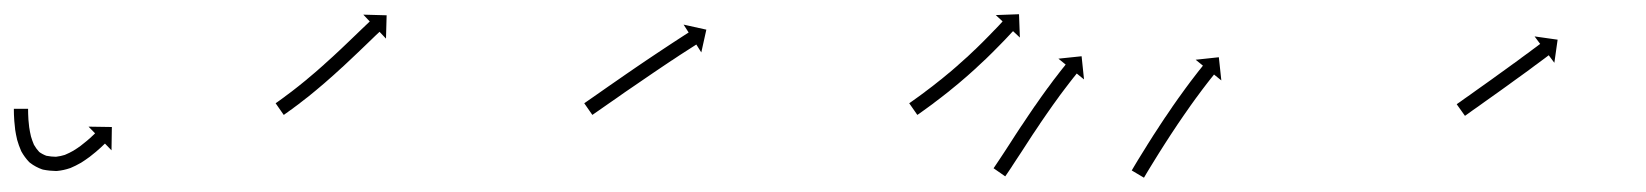

<svg xmlns="http://www.w3.org/2000/svg" viewBox="-30 -230 2315 270"><path d="M9.5 -75.1C9.5 -75.7 9.5 -76.4 9.5 -77L-10.5 -77C-10.5 -76.3 -10.5 -75.6 -10.5 -75C-10.5 -75 -10.5 -74.9 -10.5 -74.9C-10.5 -74.9 -10.5 -74.9 -10.5 -74.9C-10.5 -73 -10.4 -71.1 -10.4 -69.1C-10.4 -69.1 -10.4 -69.1 -10.4 -69.1C-10.4 -69.1 -10.4 -69 -10.4 -69C-10.3 -66 -10.1 -63 -9.9 -60C-9.9 -60 -9.9 -60 -9.9 -59.9C-9.9 -59.9 -9.9 -59.9 -9.9 -59.9C-9.6 -55.9 -9.2 -52 -8.7 -48.1C-8.7 -48.1 -8.7 -48.1 -8.7 -48C-8.7 -47.9 -8.7 -47.8 -8.7 -47.8C-8 -43.2 -7.1 -38.5 -6 -33.9C-6 -33.9 -6 -33.8 -6 -33.7C-5.9 -33.5 -5.9 -33.4 -5.9 -33.4C-4.4 -28.2 -2.6 -23 -0.4 -18C-0.4 -18 -0.3 -17.8 -0.2 -17.6C-0.1 -17.4 0 -17.1 0 -17.1C3 -11.7 6.7 -6.6 11 -2.1C11 -2.1 11.3 -1.8 11.6 -1.6C11.9 -1.3 12.1 -1.1 12.2 -1.1C17.4 3 23.4 6.1 29.6 8.3C29.6 8.3 30 8.4 30.3 8.4C30.6 8.5 30.9 8.6 30.9 8.6C37 9.8 43.1 10.4 49.3 10.5C49.3 10.5 49.6 10.5 49.9 10.4C50.1 10.4 50.4 10.4 50.4 10.4C56.5 9.8 62.5 8.5 68.3 6.5C68.3 6.5 68.4 6.5 68.6 6.4C68.8 6.3 69 6.3 69 6.3C74 4.2 78.8 1.8 83.5 -0.9C83.5 -0.9 83.6 -1 83.7 -1C83.8 -1.1 83.9 -1.1 83.9 -1.1C87.9 -3.6 91.8 -6.3 95.6 -9.1C95.6 -9.1 95.6 -9.1 95.7 -9.1C95.7 -9.2 95.8 -9.2 95.8 -9.2C98.9 -11.6 102 -14.1 105 -16.6C105 -16.6 105 -16.6 105 -16.6C105.1 -16.6 105.1 -16.7 105.1 -16.7C107.4 -18.6 109.6 -20.6 111.8 -22.6C111.8 -22.6 111.9 -22.7 111.9 -22.7C111.9 -22.7 111.9 -22.7 111.9 -22.7C113.3 -24 114.7 -25.3 116.1 -26.7L116.1 -26.7L116.1 -26.7C116.6 -27.2 117.1 -27.6 117.6 -28.1L126.8 -18.6L127.3 -51.4L94.5 -51.9L103.7 -42.5C103.2 -42 102.7 -41.5 102.3 -41.1L102.3 -41.1L102.3 -41.1C101 -39.9 99.6 -38.6 98.3 -37.4C98.3 -37.4 98.3 -37.4 98.3 -37.4C98.4 -37.4 98.4 -37.4 98.4 -37.4C96.3 -35.5 94.2 -33.7 92 -31.8C92 -31.8 92 -31.8 92.1 -31.9C92.1 -31.9 92.1 -31.9 92.1 -31.9C89.3 -29.6 86.5 -27.3 83.6 -25.1C83.6 -25.1 83.7 -25.1 83.7 -25.1C83.8 -25.2 83.8 -25.2 83.8 -25.2C80.4 -22.7 76.8 -20.3 73.2 -18.1C73.2 -18.1 73.3 -18.1 73.4 -18.2C73.5 -18.2 73.6 -18.3 73.6 -18.3C69.6 -16 65.5 -14 61.2 -12.2C61.2 -12.2 61.4 -12.2 61.6 -12.3C61.8 -12.4 62 -12.4 62 -12.4C57.5 -11 53 -10 48.4 -9.5C48.3 -9.5 48.6 -9.5 48.9 -9.5C49.2 -9.5 49.5 -9.5 49.5 -9.5C44.6 -9.6 39.7 -10 34.8 -11C34.8 -11 35.1 -10.9 35.5 -10.8C35.8 -10.7 36.1 -10.6 36.1 -10.6C31.9 -12.1 27.9 -14.2 24.3 -16.9C24.3 -16.9 24.6 -16.7 24.9 -16.4C25.2 -16.1 25.5 -15.9 25.5 -15.9C22.4 -19.2 19.7 -22.9 17.5 -26.8C17.5 -26.8 17.6 -26.6 17.7 -26.4C17.8 -26.2 17.9 -26 17.9 -26C16.1 -30.2 14.6 -34.5 13.3 -38.9C13.3 -38.9 13.4 -38.7 13.4 -38.6C13.4 -38.5 13.5 -38.4 13.5 -38.4C12.5 -42.5 11.7 -46.7 11.1 -50.9C11.1 -50.9 11.1 -50.8 11.1 -50.7C11.1 -50.6 11.1 -50.6 11.1 -50.6C10.7 -54.2 10.3 -57.8 10 -61.4C10 -61.4 10 -61.4 10 -61.3C10 -61.3 10 -61.3 10 -61.3C9.8 -64.1 9.7 -66.9 9.6 -69.7C9.6 -69.7 9.6 -69.7 9.6 -69.7C9.6 -69.6 9.6 -69.6 9.6 -69.6C9.6 -71.4 9.5 -73.3 9.5 -75.1C9.5 -75.1 9.5 -75.1 9.5 -75.1C9.5 -75.1 9.5 -75.1 9.5 -75.1Z M359.2 -85.9C358.6 -85.5 358.1 -85.2 357.6 -84.8L369 -68.4C369.6 -68.8 370.1 -69.2 370.7 -69.5L370.7 -69.5L370.7 -69.6C372.2 -70.6 373.8 -71.7 375.3 -72.8L375.3 -72.9L375.3 -72.9C377.7 -74.6 380.1 -76.3 382.5 -78C382.5 -78 382.5 -78.1 382.5 -78.1C382.5 -78.1 382.5 -78.1 382.5 -78.1C385.6 -80.4 388.6 -82.6 391.7 -84.9C391.7 -84.9 391.7 -85 391.7 -85C391.7 -85 391.7 -85 391.7 -85C395.3 -87.7 398.9 -90.5 402.4 -93.3C402.4 -93.3 402.4 -93.3 402.4 -93.3C402.4 -93.3 402.5 -93.3 402.5 -93.3C406.4 -96.5 410.3 -99.7 414.2 -102.9C414.2 -102.9 414.2 -102.9 414.2 -102.9C414.2 -102.9 414.2 -102.9 414.2 -102.9C418.4 -106.4 422.5 -109.8 426.5 -113.3C426.5 -113.3 426.6 -113.3 426.6 -113.4C426.6 -113.4 426.6 -113.4 426.6 -113.4C430.8 -117 434.9 -120.7 439.1 -124.4C439.1 -124.4 439.1 -124.4 439.1 -124.4C439.1 -124.4 439.1 -124.4 439.1 -124.4C443.2 -128.1 447.3 -131.8 451.4 -135.6L451.4 -135.6L451.5 -135.6C455.4 -139.2 459.3 -142.9 463.2 -146.6L463.2 -146.6L463.2 -146.6C466.9 -150 470.5 -153.5 474.1 -156.9L474.1 -156.9L474.1 -156.9C477.3 -160 480.6 -163.1 483.8 -166.2C486.5 -168.8 489.2 -171.4 491.9 -174C494 -176.1 496.1 -178.1 498.2 -180.1L498.2 -180.1L498.2 -180.1C499.6 -181.3 500.9 -182.6 502.3 -183.9C502.8 -184.4 503.2 -184.8 503.7 -185.3L512.8 -175.7L513.7 -208.5L480.9 -209.4L490 -199.8C489.5 -199.3 489 -198.9 488.5 -198.4C487.2 -197.1 485.8 -195.8 484.4 -194.5L484.4 -194.5L484.4 -194.5C482.3 -192.5 480.2 -190.5 478.1 -188.5C475.4 -185.9 472.7 -183.3 469.9 -180.6C466.7 -177.6 463.5 -174.5 460.3 -171.4L460.3 -171.4L460.3 -171.4C456.7 -168 453.1 -164.5 449.5 -161.1L449.5 -161.1L449.5 -161.1C445.6 -157.5 441.8 -153.9 437.9 -150.3L437.9 -150.3L437.9 -150.3C433.9 -146.6 429.8 -142.9 425.7 -139.3C425.7 -139.3 425.8 -139.3 425.8 -139.3C425.8 -139.3 425.8 -139.3 425.8 -139.3C421.7 -135.7 417.6 -132.1 413.5 -128.5C413.5 -128.5 413.5 -128.5 413.5 -128.5C413.5 -128.5 413.5 -128.5 413.5 -128.5C409.5 -125.1 405.5 -121.7 401.4 -118.3C401.4 -118.3 401.4 -118.3 401.4 -118.3C401.5 -118.3 401.5 -118.3 401.5 -118.3C397.7 -115.2 393.8 -112.1 390 -109C390 -109 390 -109 390 -109C390 -109 390 -109 390 -109C386.5 -106.3 383 -103.5 379.5 -100.8C379.5 -100.8 379.6 -100.9 379.6 -100.9C379.6 -100.9 379.6 -100.9 379.6 -100.9C376.6 -98.6 373.6 -96.4 370.6 -94.2C370.6 -94.2 370.6 -94.2 370.6 -94.2C370.7 -94.2 370.7 -94.2 370.7 -94.2C368.3 -92.5 366 -90.8 363.7 -89.1L363.7 -89.1L363.7 -89.1C362.2 -88 360.7 -87 359.2 -85.9L359.2 -85.9Z M793.2 -85.9C792.7 -85.6 792.1 -85.2 791.6 -84.8L803 -68.4C803.5 -68.8 804.1 -69.1 804.6 -69.5C806.2 -70.6 807.7 -71.7 809.2 -72.7C811.6 -74.4 814 -76.1 816.4 -77.7C819.5 -79.9 822.6 -82 825.7 -84.2C829.3 -86.8 833 -89.3 836.7 -91.8C840.8 -94.7 844.9 -97.5 848.9 -100.4C853.3 -103.4 857.7 -106.4 862.1 -109.4L862.1 -109.4L862.1 -109.4C866.6 -112.5 871.1 -115.6 875.7 -118.7L875.7 -118.7L875.7 -118.7C880.2 -121.8 884.7 -124.9 889.3 -128L889.3 -128L889.3 -128C893.7 -131 898.1 -133.9 902.5 -136.9L902.5 -136.9L902.5 -136.9C906.6 -139.6 910.8 -142.4 914.9 -145.2L914.9 -145.1L914.9 -145.1C918.6 -147.6 922.3 -150 926 -152.5L926 -152.5L926 -152.5C929.2 -154.5 932.3 -156.6 935.5 -158.6L935.5 -158.6L935.5 -158.6C937.9 -160.2 940.4 -161.8 942.8 -163.3L942.8 -163.3L942.8 -163.3C944.4 -164.3 945.9 -165.3 947.5 -166.3C948 -166.7 948.6 -167.1 949.2 -167.4L956.2 -156.3L963.3 -188.3L931.3 -195.4L938.4 -184.3C937.9 -183.9 937.3 -183.6 936.7 -183.2C935.2 -182.2 933.6 -181.2 932 -180.2L932 -180.2L932 -180.2C929.5 -178.6 927.1 -177 924.6 -175.4L924.6 -175.4L924.6 -175.4C921.4 -173.4 918.3 -171.3 915.1 -169.2L915.1 -169.2L915.1 -169.2C911.3 -166.8 907.6 -164.3 903.9 -161.8L903.9 -161.8L903.9 -161.8C899.7 -159.1 895.5 -156.3 891.4 -153.5L891.4 -153.5L891.4 -153.5C886.9 -150.5 882.5 -147.6 878.1 -144.6L878.1 -144.6L878.1 -144.6C873.5 -141.5 868.9 -138.4 864.4 -135.3L864.4 -135.3L864.4 -135.3C859.8 -132.1 855.3 -129 850.7 -125.9L850.7 -125.9L850.7 -125.9C846.3 -122.9 841.9 -119.8 837.6 -116.8C833.5 -114 829.4 -111.1 825.3 -108.3C821.6 -105.7 817.9 -103.2 814.3 -100.6C811.2 -98.5 808.1 -96.3 805 -94.1C802.6 -92.5 800.2 -90.8 797.8 -89.1C796.3 -88.1 794.7 -87 793.2 -85.9Z M1250.2 -85.9C1249.6 -85.5 1249.1 -85.2 1248.6 -84.8L1260 -68.4C1260.6 -68.8 1261.1 -69.2 1261.6 -69.5L1261.7 -69.5L1261.7 -69.5C1263.2 -70.6 1264.7 -71.7 1266.3 -72.8L1266.3 -72.8L1266.3 -72.8C1268.7 -74.5 1271.1 -76.2 1273.5 -78L1273.5 -78L1273.5 -78C1276.6 -80.2 1279.6 -82.5 1282.7 -84.7C1282.7 -84.7 1282.7 -84.8 1282.7 -84.8C1282.7 -84.8 1282.7 -84.8 1282.7 -84.8C1286.3 -87.5 1289.9 -90.2 1293.5 -93C1293.5 -93 1293.5 -93 1293.5 -93C1293.5 -93 1293.5 -93 1293.5 -93C1297.5 -96.1 1301.5 -99.2 1305.4 -102.3C1305.4 -102.3 1305.4 -102.4 1305.4 -102.4C1305.4 -102.4 1305.4 -102.4 1305.4 -102.4C1309.6 -105.8 1313.8 -109.2 1317.9 -112.6C1317.9 -112.6 1317.9 -112.6 1317.9 -112.7C1318 -112.7 1318 -112.7 1318 -112.7C1322.2 -116.3 1326.4 -119.9 1330.6 -123.5C1330.6 -123.5 1330.6 -123.5 1330.6 -123.6C1330.7 -123.6 1330.7 -123.6 1330.7 -123.6C1334.8 -127.3 1339 -131 1343.1 -134.7C1343.1 -134.7 1343.1 -134.7 1343.1 -134.7C1343.1 -134.7 1343.1 -134.8 1343.1 -134.8C1347.1 -138.4 1351 -142.1 1354.9 -145.8C1354.9 -145.8 1354.9 -145.8 1354.9 -145.8C1354.9 -145.8 1355 -145.8 1355 -145.8C1358.6 -149.3 1362.2 -152.8 1365.8 -156.4C1365.8 -156.4 1365.8 -156.4 1365.8 -156.4C1365.8 -156.4 1365.8 -156.4 1365.8 -156.4C1369 -159.6 1372.2 -162.8 1375.3 -166L1375.3 -166L1375.3 -166C1378 -168.7 1380.6 -171.5 1383.3 -174.2L1383.3 -174.2L1383.3 -174.2C1385.3 -176.4 1387.3 -178.5 1389.3 -180.6L1389.3 -180.6L1389.3 -180.6C1390.6 -182 1391.9 -183.4 1393.2 -184.8C1393.7 -185.3 1394.1 -185.7 1394.6 -186.2L1404.2 -177.2L1403 -210L1370.3 -208.8L1379.9 -199.9C1379.5 -199.4 1379 -198.9 1378.6 -198.4C1377.3 -197 1376 -195.7 1374.8 -194.3L1374.8 -194.3L1374.8 -194.3C1372.8 -192.2 1370.8 -190.1 1368.8 -188L1368.8 -188L1368.8 -188.1C1366.2 -185.3 1363.6 -182.7 1361 -180L1361 -180L1361 -180C1357.9 -176.8 1354.8 -173.7 1351.7 -170.6C1351.7 -170.6 1351.7 -170.6 1351.7 -170.6C1351.7 -170.6 1351.7 -170.6 1351.7 -170.6C1348.2 -167.1 1344.6 -163.7 1341.1 -160.2C1341.1 -160.2 1341.1 -160.3 1341.1 -160.3C1341.1 -160.3 1341.1 -160.3 1341.1 -160.3C1337.3 -156.6 1333.4 -153 1329.6 -149.4C1329.6 -149.4 1329.6 -149.5 1329.6 -149.5C1329.6 -149.5 1329.6 -149.5 1329.6 -149.5C1325.6 -145.8 1321.5 -142.2 1317.4 -138.6C1317.4 -138.6 1317.4 -138.6 1317.4 -138.6C1317.5 -138.6 1317.5 -138.6 1317.5 -138.6C1313.4 -135 1309.2 -131.5 1305.1 -127.9C1305.1 -127.9 1305.1 -128 1305.1 -128C1305.1 -128 1305.1 -128 1305.1 -128C1301 -124.6 1297 -121.3 1292.9 -117.9C1292.9 -117.9 1292.9 -117.9 1292.9 -117.9C1292.9 -118 1292.9 -118 1292.9 -118C1289 -114.9 1285.2 -111.8 1281.3 -108.8C1281.3 -108.8 1281.3 -108.8 1281.3 -108.8C1281.3 -108.8 1281.3 -108.8 1281.3 -108.8C1277.8 -106.1 1274.3 -103.4 1270.7 -100.8C1270.7 -100.8 1270.7 -100.8 1270.7 -100.8C1270.8 -100.8 1270.8 -100.8 1270.8 -100.8C1267.8 -98.6 1264.7 -96.3 1261.7 -94.1L1261.7 -94.2L1261.8 -94.2C1259.4 -92.5 1257.1 -90.8 1254.7 -89.1L1254.7 -89.1L1254.7 -89.1C1253.2 -88.1 1251.7 -87 1250.2 -85.9L1250.2 -85.9ZM1368.3 5C1367.9 5.5 1367.6 6 1367.2 6.6L1383.6 18C1384 17.4 1384.4 16.9 1384.8 16.3L1384.8 16.3L1384.8 16.3C1385.9 14.8 1386.9 13.2 1388 11.6L1388 11.6L1388 11.6C1389.6 9.2 1391.3 6.7 1392.9 4.3L1392.9 4.3L1392.9 4.2C1395 1.1 1397.1 -2.1 1399.1 -5.3L1399.1 -5.3L1399.1 -5.3C1401.6 -9 1404 -12.8 1406.5 -16.5C1409.2 -20.7 1411.9 -24.9 1414.6 -29L1414.6 -29L1414.6 -29C1417.5 -33.5 1420.4 -37.9 1423.3 -42.4L1423.3 -42.3L1423.3 -42.3C1426.4 -46.9 1429.4 -51.5 1432.5 -56L1432.4 -56L1432.4 -56C1435.5 -60.5 1438.6 -65 1441.7 -69.5L1441.7 -69.5L1441.7 -69.5C1444.7 -73.8 1447.7 -78.2 1450.8 -82.5L1450.8 -82.5L1450.8 -82.5C1453.7 -86.5 1456.6 -90.5 1459.5 -94.5L1459.5 -94.5L1459.4 -94.5C1462.1 -98 1464.7 -101.6 1467.4 -105.1L1467.4 -105.1L1467.4 -105.1C1469.6 -108.1 1471.9 -111 1474.2 -114L1474.2 -114L1474.2 -114C1475.9 -116.3 1477.7 -118.5 1479.5 -120.8L1479.5 -120.8L1479.5 -120.8C1480.6 -122.2 1481.8 -123.7 1483 -125.1L1483 -125.1L1482.9 -125.1C1483.4 -125.6 1483.8 -126.1 1484.2 -126.6L1494.4 -118.3L1491 -150.9L1458.4 -147.5L1468.6 -139.2C1468.2 -138.7 1467.8 -138.2 1467.4 -137.7L1467.4 -137.6L1467.4 -137.6C1466.2 -136.2 1465 -134.7 1463.8 -133.2L1463.8 -133.2L1463.8 -133.2C1462 -130.9 1460.2 -128.6 1458.4 -126.3L1458.4 -126.3L1458.4 -126.2C1456 -123.2 1453.7 -120.2 1451.4 -117.2L1451.4 -117.2L1451.4 -117.2C1448.7 -113.6 1446 -110 1443.4 -106.3L1443.3 -106.3L1443.3 -106.3C1440.4 -102.3 1437.4 -98.2 1434.5 -94.1L1434.5 -94.1L1434.5 -94.1C1431.4 -89.7 1428.3 -85.3 1425.3 -80.9L1425.2 -80.9L1425.2 -80.9C1422.1 -76.3 1419 -71.8 1415.9 -67.2L1415.9 -67.2L1415.9 -67.2C1412.8 -62.6 1409.7 -58 1406.7 -53.4L1406.7 -53.4L1406.6 -53.4C1403.7 -48.9 1400.8 -44.4 1397.8 -40L1397.8 -40L1397.8 -40C1395.1 -35.8 1392.4 -31.6 1389.7 -27.4C1387.2 -23.7 1384.8 -19.9 1382.4 -16.2L1382.4 -16.2L1382.4 -16.2C1380.3 -13 1378.3 -9.9 1376.2 -6.8L1376.2 -6.8L1376.2 -6.8C1374.6 -4.4 1373 -2 1371.4 0.4L1371.4 0.4L1371.4 0.4C1370.4 1.9 1369.4 3.5 1368.3 5L1368.3 5ZM1562.5 8C1562.2 8.5 1561.8 9.1 1561.5 9.7L1578.7 19.9C1579 19.4 1579.3 18.8 1579.7 18.2C1580.6 16.6 1581.6 15 1582.5 13.4L1582.5 13.4L1582.5 13.4C1584 10.9 1585.5 8.5 1587 6L1587 6L1587 6C1589 2.8 1590.9 -0.4 1592.9 -3.6L1592.9 -3.6L1592.9 -3.6C1595.2 -7.4 1597.6 -11.2 1599.9 -14.9L1599.9 -14.9L1599.9 -14.9C1602.6 -19.1 1605.2 -23.3 1607.9 -27.5L1607.9 -27.5L1607.9 -27.5C1610.7 -31.9 1613.6 -36.4 1616.5 -40.8L1616.5 -40.8L1616.5 -40.8C1619.5 -45.4 1622.5 -49.9 1625.6 -54.5L1625.6 -54.5L1625.5 -54.4C1628.6 -59 1631.7 -63.5 1634.8 -68L1634.8 -68L1634.8 -68C1637.8 -72.3 1640.8 -76.7 1643.9 -81L1643.9 -81L1643.8 -80.9C1646.7 -85 1649.6 -89 1652.5 -93L1652.5 -93L1652.5 -92.9C1655.1 -96.5 1657.8 -100.1 1660.4 -103.6L1660.4 -103.6L1660.4 -103.6C1662.7 -106.6 1664.9 -109.5 1667.2 -112.5L1667.2 -112.5L1667.2 -112.5C1669 -114.8 1670.8 -117 1672.5 -119.3L1672.5 -119.3L1672.5 -119.3C1673.7 -120.7 1674.8 -122.2 1676 -123.6L1676 -123.6L1676 -123.6C1676.4 -124.1 1676.8 -124.6 1677.2 -125.2L1687.5 -116.9L1684 -149.5L1651.4 -146L1661.6 -137.7C1661.2 -137.2 1660.8 -136.7 1660.4 -136.1L1660.4 -136.1L1660.4 -136.1C1659.2 -134.7 1658 -133.2 1656.9 -131.7L1656.8 -131.7L1656.8 -131.7C1655 -129.4 1653.2 -127.1 1651.4 -124.7L1651.4 -124.7L1651.4 -124.7C1649.1 -121.7 1646.8 -118.7 1644.5 -115.7L1644.5 -115.6L1644.4 -115.6C1641.8 -112 1639.1 -108.4 1636.4 -104.8L1636.4 -104.8L1636.4 -104.8C1633.4 -100.7 1630.5 -96.7 1627.6 -92.6L1627.6 -92.6L1627.5 -92.5C1624.5 -88.2 1621.4 -83.8 1618.3 -79.4L1618.3 -79.4L1618.3 -79.3C1615.2 -74.8 1612.1 -70.2 1609 -65.6L1609 -65.6L1608.9 -65.6C1605.9 -61 1602.8 -56.4 1599.8 -51.8L1599.8 -51.8L1599.8 -51.7C1596.8 -47.3 1593.9 -42.8 1591 -38.3L1591 -38.2L1591 -38.2C1588.3 -34 1585.7 -29.8 1583 -25.6L1583 -25.5L1583 -25.5C1580.6 -21.7 1578.2 -17.9 1575.9 -14.1L1575.9 -14.1L1575.9 -14.1C1573.9 -10.9 1571.9 -7.6 1569.9 -4.4L1569.9 -4.4L1569.9 -4.4C1568.4 -1.9 1566.9 0.6 1565.4 3.1L1565.4 3.1L1565.4 3.1C1564.4 4.7 1563.5 6.3 1562.5 8Z M2019.8 -84.4C2019.4 -84 2018.9 -83.7 2018.5 -83.4L2030.1 -67.1C2030.5 -67.4 2031 -67.7 2031.4 -68C2032.7 -68.9 2033.9 -69.8 2035.2 -70.7C2037.1 -72.1 2039.1 -73.5 2041 -74.9C2043.5 -76.6 2046 -78.4 2048.6 -80.2C2051.6 -82.3 2054.5 -84.5 2057.5 -86.6C2060.9 -89 2064.2 -91.3 2067.5 -93.7C2071.1 -96.2 2074.6 -98.8 2078.2 -101.3C2081.9 -104 2085.5 -106.6 2089.2 -109.2C2092.9 -111.9 2096.6 -114.5 2100.2 -117.2L2100.2 -117.2L2100.2 -117.2C2103.8 -119.7 2107.3 -122.3 2110.9 -124.9L2110.9 -124.9L2110.9 -124.9C2114.2 -127.3 2117.5 -129.7 2120.8 -132.1L2120.8 -132.1L2120.8 -132.1C2123.7 -134.3 2126.7 -136.5 2129.6 -138.7L2129.7 -138.7L2129.7 -138.7C2132.1 -140.5 2134.6 -142.4 2137.1 -144.2C2139.1 -145.6 2141 -147.1 2142.9 -148.5C2144.1 -149.4 2145.4 -150.3 2146.6 -151.3C2147 -151.6 2147.5 -151.9 2147.9 -152.3L2155.8 -141.7L2160.4 -174.2L2128 -178.8L2135.9 -168.2C2135.5 -167.9 2135 -167.6 2134.6 -167.3C2133.4 -166.4 2132.1 -165.4 2130.9 -164.5C2129 -163.1 2127.1 -161.7 2125.2 -160.3C2122.7 -158.4 2120.2 -156.6 2117.8 -154.7L2117.8 -154.8L2117.8 -154.8C2114.8 -152.6 2111.9 -150.4 2108.9 -148.3L2109 -148.3L2109 -148.3C2105.7 -145.9 2102.4 -143.4 2099.1 -141L2099.1 -141L2099.1 -141.1C2095.6 -138.5 2092 -135.9 2088.5 -133.4L2088.5 -133.4L2088.5 -133.4C2084.9 -130.7 2081.2 -128.1 2077.5 -125.5C2073.9 -122.8 2070.2 -120.2 2066.6 -117.6C2063 -115.1 2059.5 -112.5 2055.9 -110C2052.6 -107.6 2049.3 -105.3 2045.9 -102.9C2043 -100.8 2040 -98.7 2037 -96.5C2034.5 -94.7 2031.9 -93 2029.4 -91.2C2027.5 -89.8 2025.5 -88.4 2023.6 -87C2022.3 -86.1 2021.1 -85.2 2019.8 -84.4Z"/></svg>

Font: FRB American Cursive Just Arrows Extralight
Style: Italic
Weight: 200
Italic angle: -25°
Version: Version 2.0;Modular Font Editor K font №1